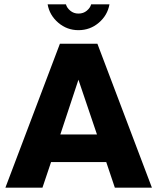

<svg xmlns="http://www.w3.org/2000/svg" viewBox="-20 -871 730 891"><path d="M5 0 258 -668H432L685 0H513L473 -119H217L177 0ZM260 -247H430L344 -501ZM344 -731Q291 -731 250.5 -765.5Q210 -800 201 -851H286Q290 -835 306 -821.5Q322 -808 344 -808Q367 -808 383 -821.5Q399 -835 403 -851H488Q479 -800 438.5 -765.5Q398 -731 344 -731Z"/></svg>

Font: Atkinson Hyperlegible
Style: Bold
Weight: 700
Designer: Elliott Scott, Megan Eiswerth, Linus Boman, Theodore Petrosky
Foundry: Braille Institute
Version: Version 1.006; ttfautohint (v1.8.3)